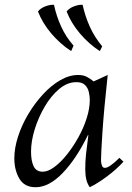

<svg xmlns="http://www.w3.org/2000/svg" viewBox="-20 -769 552 804"><path d="M129 15Q82 15 61 -21Q40 -57 40 -106Q40 -149 55.5 -197Q71 -245 98 -290.5Q125 -336 159.5 -373.5Q194 -411 232 -433Q270 -455 307 -455Q329 -455 344 -447Q359 -439 372 -428L431 -455Q415 -307 409 -216Q403 -125 403 -98Q403 -87 406.5 -76.5Q410 -66 419 -66Q429 -66 445 -77.5Q461 -89 480 -108L497 -92Q468 -60 428.5 -30.5Q389 -1 356 15Q337 -10 337 -60Q337 -92 340 -121.5Q343 -151 350 -203H348Q299 -103 242 -44Q185 15 129 15ZM159 -50Q181 -50 207.5 -69.5Q234 -89 260 -121.5Q286 -154 308 -193.5Q330 -233 343 -274Q356 -315 356 -350Q356 -366 352 -383.5Q348 -401 336 -413Q324 -425 300 -425Q262 -425 228 -396.5Q194 -368 167.5 -323Q141 -278 125.5 -228Q110 -178 110 -134Q110 -95 121 -72.5Q132 -50 159 -50ZM398 -555Q352 -585 315 -628.5Q278 -672 259 -721Q270 -735 290 -742.5Q310 -750 326 -749Q336 -702 356 -657.5Q376 -613 408 -575ZM278 -555Q232 -585 195 -628.5Q158 -672 139 -721Q150 -735 170 -742.5Q190 -750 206 -749Q216 -702 236 -658Q256 -614 288 -578Z"/></svg>

Font: Bona Nova SC
Style: Italic
Weight: 400
Italic angle: -4°
Designer: Mateusz Machalski
Foundry: Capitalics
Version: Version 4.001; ttfautohint (v1.8.4.7-5d5b)